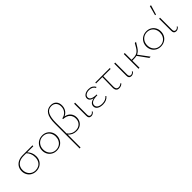

<svg xmlns="http://www.w3.org/2000/svg" viewBox="238 -2091 3758 3758"><g transform="rotate(-45 2117.0 -211.5)"><path d="M554 -384Q439 -384 385 -385Q417 -354 437.5 -307.5Q458 -261 458 -205Q458 -140 430 -93Q402 -46 355 -21Q308 4 252 4Q193 4 146 -22.5Q99 -49 73 -95.5Q47 -142 47 -200Q47 -261 76.5 -308.5Q106 -356 160.5 -382Q215 -408 286 -408H556ZM359 -385H284Q187 -385 131.5 -336Q76 -287 76 -204Q76 -151 98.5 -108.5Q121 -66 161.5 -42Q202 -18 254 -18Q303 -18 343 -39.5Q383 -61 406.5 -104Q430 -147 430 -208Q430 -264 410.5 -309.5Q391 -355 359 -385Z M616 -201Q616 -261 643.5 -309Q671 -357 719.5 -384.5Q768 -412 828 -412Q885 -412 931 -385.5Q977 -359 1003 -312.5Q1029 -266 1029 -208Q1029 -147 1002 -99Q975 -51 926.5 -24Q878 3 818 3Q761 3 714.5 -23.5Q668 -50 642 -96.5Q616 -143 616 -201ZM1000 -206Q1000 -259 977.5 -301.5Q955 -344 915 -367.5Q875 -391 825 -391Q773 -391 732 -366.5Q691 -342 668 -299.5Q645 -257 645 -203Q645 -150 667.5 -107.5Q690 -65 730.5 -41.5Q771 -18 821 -18Q873 -18 914 -42.5Q955 -67 977.5 -110Q1000 -153 1000 -206Z M1556 -183Q1556 -129 1532.5 -85.5Q1509 -42 1465.5 -17.5Q1422 7 1365 7Q1259 7 1192 -70L1191 286L1165 289V-393Q1165 -559 1215 -635.5Q1265 -712 1363 -712Q1436 -712 1477 -668.5Q1518 -625 1518 -553Q1518 -485 1485 -436Q1452 -387 1397 -364Q1475 -351 1515.5 -301Q1556 -251 1556 -183ZM1528 -178Q1528 -250 1481.5 -297Q1435 -344 1342 -348L1341 -368Q1406 -378 1449 -427Q1492 -476 1492 -549Q1492 -613 1456.5 -652Q1421 -691 1359 -691Q1271 -691 1231.5 -616.5Q1192 -542 1192 -396V-100Q1222 -61 1265 -38Q1308 -15 1364 -15Q1438 -15 1483 -60Q1528 -105 1528 -178Z M1708 -74V-407L1735 -410V-77Q1735 -18 1782 -18Q1821 -18 1844 -56L1858 -44Q1844 -22 1822 -9Q1800 4 1775 4Q1742 4 1724.5 -16Q1707 -36 1708 -74Z M2260 -67Q2204 4 2098 4Q2025 4 1980.5 -25Q1936 -54 1936 -105Q1936 -146 1965 -174Q1994 -202 2054 -213Q1957 -235 1957 -306Q1957 -353 1999 -382.5Q2041 -412 2108 -412Q2160 -412 2195 -391Q2230 -370 2249 -334L2231 -321Q2194 -391 2106 -391Q2051 -391 2016.5 -368Q1982 -345 1982 -307Q1982 -266 2024.5 -245Q2067 -224 2147 -224V-204Q2050 -204 2006.5 -178.5Q1963 -153 1963 -109Q1963 -67 1999.5 -42.5Q2036 -18 2099 -18Q2149 -18 2186.5 -35Q2224 -52 2246 -81Z M2488 -100Q2487 -62 2503 -40Q2519 -18 2554 -18Q2575 -18 2595 -26.5Q2615 -35 2629 -51L2643 -37Q2626 -18 2601.5 -7Q2577 4 2548 4Q2503 4 2482 -23.5Q2461 -51 2462 -97L2467 -385H2292L2294 -408H2696L2694 -384L2492 -385Z M2818 -74V-407L2845 -410V-77Q2845 -18 2892 -18Q2931 -18 2954 -56L2968 -44Q2954 -22 2932 -9Q2910 4 2885 4Q2852 4 2834.5 -16Q2817 -36 2818 -74Z M3257 -216 3418 0H3383L3233 -208Q3197 -199 3151 -199H3110V0H3083V-407L3110 -410V-221H3155Q3223 -221 3263.5 -244Q3304 -267 3339 -324L3388 -408H3421L3362 -313Q3338 -275 3313 -252Q3288 -229 3257 -216Z M3498 -201Q3498 -261 3525.5 -309Q3553 -357 3601.5 -384.5Q3650 -412 3710 -412Q3767 -412 3813 -385.5Q3859 -359 3885 -312.5Q3911 -266 3911 -208Q3911 -147 3884 -99Q3857 -51 3808.5 -24Q3760 3 3700 3Q3643 3 3596.5 -23.5Q3550 -50 3524 -96.5Q3498 -143 3498 -201ZM3882 -206Q3882 -259 3859.5 -301.5Q3837 -344 3797 -367.5Q3757 -391 3707 -391Q3655 -391 3614 -366.5Q3573 -342 3550 -299.5Q3527 -257 3527 -203Q3527 -150 3549.5 -107.5Q3572 -65 3612.5 -41.5Q3653 -18 3703 -18Q3755 -18 3796 -42.5Q3837 -67 3859.5 -110Q3882 -153 3882 -206Z M4053 -513 4107 -711 4135 -706 4075 -508ZM4060 -74V-407L4087 -410V-77Q4087 -18 4134 -18Q4173 -18 4196 -56L4210 -44Q4196 -22 4174 -9Q4152 4 4127 4Q4094 4 4076.5 -16Q4059 -36 4060 -74Z"/></g></svg>

Font: Ysabeau Infant Extralight
Style: Regular
Weight: 200
Designer: Christian Thalmann (Catharsis Fonts)
Version: Version 0.003